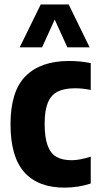

<svg xmlns="http://www.w3.org/2000/svg" viewBox="-20 -828 441 858"><path d="M27 -273Q27 -420.5 94.5 -488Q162 -555.5 288 -555.5Q339.5 -555.5 385.5 -546V-426Q349.5 -433.5 315.5 -433.5Q267 -433.5 237.5 -418.5Q208 -403.5 193.8 -369Q179.5 -334.5 179.5 -275.5Q179.5 -213.5 192.8 -177.8Q206 -142 232.2 -127Q258.5 -112 300.5 -112Q336 -112 385.5 -128V-8Q329.5 10.5 268.5 10.5Q150 10.5 88.5 -58.5Q27 -127.5 27 -273ZM380.5 -616.5H281L224.5 -740.5L168 -616.5H68L162 -808H287Z"/></svg>

Font: Encode Sans Condensed
Style: Bold
Weight: 700
Width: 3
Designer: Multiple Designers
Foundry: Impallari Type
Version: Version 2.000